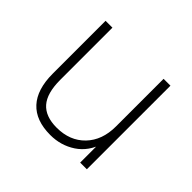

<svg xmlns="http://www.w3.org/2000/svg" viewBox="-125 -652 812 812"><g transform="rotate(45 280.5 -246.5)"><path d="M261 7Q174 7 129.5 -41.5Q85 -90 85 -184V-500H126V-188Q126 -108 158.5 -71Q191 -34 258 -34Q337 -34 384.5 -83.5Q432 -133 432 -215V-500H473V0H433V-113L444 -124Q424 -59 374 -26Q324 7 261 7Z"/></g></svg>

Font: Muli ExtraLight
Style: Regular
Weight: 250
Designer: Vernon Adams
Foundry: Vernon Adams
Version: Version 2.100; ttfautohint (v1.8.1.43-b0c9)